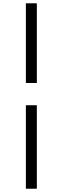

<svg xmlns="http://www.w3.org/2000/svg" viewBox="-20 -858 378 1157"><path d="M135.9 279.2V-223.8H202V279.2ZM202 -357.9H135.9V-838.1H202Z"/></svg>

Font: Noto Serif TC
Style: Regular
Weight: 200
Designer: Ryoko NISHIZUKA 西塚涼子 (kana & ideographs); Frank Grießhammer (Latin, Greek & Cyrillic); Wenlong ZHANG 张文龙 (bopomofo); San
Foundry: Adobe
Version: Version 2.001;hotconv 1.1.0;makeotfexe 2.6.0